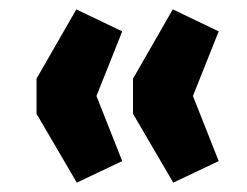

<svg xmlns="http://www.w3.org/2000/svg" viewBox="-20 -452 528 410"><path d="M144 -62 58 -209V-284L143 -432L241 -385L186 -247L241 -108ZM350 -62 264 -209V-284L349 -432L447 -385L392 -247L447 -108Z"/></svg>

Font: Nunito Sans 12pt ExtraLight
Style: Weight 830 Width 84 Optical size 12.0 YTLC 445
Weight: 830
Width: 4
Designer: Vernon Adams
Foundry: Vernon Adams
Version: Version 3.101;gftools[0.9.27]